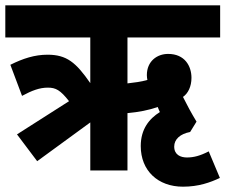

<svg xmlns="http://www.w3.org/2000/svg" viewBox="-20 -642 849 723"><path d="M120 -35 320 -181V0H460V-216C503 -220 539 -227 574 -239C576 -233 579 -227 582 -220C542 -195 510 -156 510 -92C510 1 575 61 669 61C728 61 772 45 808 28L766 -72C733 -55 709 -49 684 -49C660 -49 636 -59 636 -90C636 -118 659 -138 696 -145L720 -184C700 -217 684 -247 669 -277C688 -290 701 -316 701 -349C701 -393 676 -439 613 -439C572 -439 533 -412 533 -359C533 -353 534 -346 535 -341C512 -334 485 -331 460 -328V-501H809V-622H0V-501H320V-329C266 -407 231 -436 159 -436C111 -436 67 -422 19 -398L63 -281C100 -301 129 -312 160 -312C190 -312 207 -303 240 -261L44 -136Z"/></svg>

Font: Noto Sans Devanagari UI Condensed ExtraBold
Style: Regular
Weight: 800
Width: 3
Designer: Jelle Bosma - Monotype Design Team
Foundry: Monotype Imaging Inc.
Version: Version 2.004